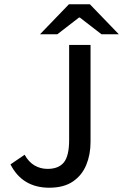

<svg xmlns="http://www.w3.org/2000/svg" viewBox="-20 -865 575 897"><path d="M210 12Q148 12 102.5 -15Q57 -42 29 -97L95 -142Q114 -108 141.5 -92Q169 -76 202 -76Q254 -76 278.5 -106.5Q303 -137 303 -211V-655H403V-202Q403 -143 383 -94.5Q363 -46 320.5 -17Q278 12 210 12ZM167 -705 302 -845H400L535 -705H454L353 -783H349L248 -705Z"/></svg>

Font: Source Sans 3 ExtraLight Medium
Style: Regular
Weight: 500
Version: Version 3.052;hotconv 1.1.0;makeotfexe 2.6.0